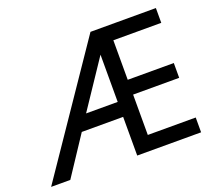

<svg xmlns="http://www.w3.org/2000/svg" viewBox="-123 -906 1202 1073"><g transform="rotate(-20 478.0 -369.5)"><path d="M8 0H122L274 -230H520V0H900V-88H615V-328H889V-416H615V-651H900V-739H511ZM332 -319 520 -600V-319Z"/></g></svg>

Font: Involve Medium
Style: Regular
Weight: 500
Designer: Stefan Peev
Foundry: Context Ltd.
Version: Version 1.001